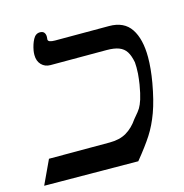

<svg xmlns="http://www.w3.org/2000/svg" viewBox="-108 -747 808 842"><g transform="rotate(-15 295.5 -326.0)"><path d="M42 -109H318.5Q363.5 -109 394.2 -127.2Q425 -145.5 448.5 -180L456 -189Q472 -207 480 -220Q488 -233 495.5 -256.2Q503 -279.5 510 -321Q510 -322.5 513.2 -344.5Q516.5 -366.5 516.5 -397Q516.5 -405 515.5 -420Q509.5 -451.5 498 -469.5Q486.5 -487.5 465.2 -495.8Q444 -504 409.5 -504H154.5Q130 -504 114 -520.5Q98 -537 98 -565Q98 -574.5 99.5 -584Q104.5 -612.5 115.8 -633.8Q127 -655 147 -655Q160 -655 165.8 -647.5Q171.5 -640 171.5 -628.5Q171.5 -624.5 171 -621.5Q170.5 -618.5 170.5 -616Q170.5 -603 202 -603H447Q515 -603 546 -556.2Q577 -509.5 577 -427Q577 -376.5 566 -313Q552.5 -236.5 533.5 -184.5Q514.5 -132.5 488.5 -92.2Q462.5 -52 417.5 3L-9 0Z"/></g></svg>

Font: JuliaMono MediumItalic
Style: Regular
Weight: 500
Italic angle: -9°
Monospace: yes
Designer: cormullion
Foundry: corm
Version: Version 0.049; ttfautohint (v1.8.4)